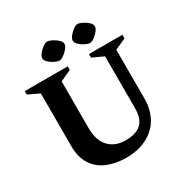

<svg xmlns="http://www.w3.org/2000/svg" viewBox="-183 -946 1072 1110"><g transform="rotate(-30 353.5 -390.5)"><path d="M346.7 15.6Q275.1 15.6 219.7 -7.4Q164.2 -30.4 132.7 -78.8Q101.1 -127.1 101.1 -202.6V-554L27.1 -589.3V-612H314V-588.3L240 -554V-240.9Q240 -159.5 280.9 -116.6Q321.7 -73.6 392.1 -73.6Q457.9 -73.6 493.9 -103.9Q530 -134.2 530 -209.9V-554L456 -588V-612H679.1V-588.3L605.1 -554V-231.7Q605.1 -167.6 584.2 -120.8Q563.4 -73.9 526.9 -43.6Q490.5 -13.4 444.4 1.1Q398.2 15.6 346.7 15.6ZM290.2 -664.3Q278 -664.3 258.8 -673.5Q239.6 -682.8 224.4 -697.2Q209.3 -711.6 209.3 -724.9Q209.3 -737.9 222.3 -754.4Q235.4 -771 252.5 -783.3Q269.6 -795.6 281.9 -795.6Q294.5 -795.6 313.4 -786.1Q332.2 -776.5 347.6 -762.4Q362.9 -748.3 362.9 -734Q362.9 -721 349.5 -704.6Q336.1 -688.3 319.2 -676.3Q302.2 -664.3 290.2 -664.3ZM493.6 -664.3Q481.4 -664.3 462.2 -673.5Q443 -682.8 428 -697.2Q413 -711.6 413 -724.9Q413 -737.9 425.7 -754.4Q438.5 -771 455.4 -783.3Q472.4 -795.6 485 -795.6Q497.2 -795.6 516.4 -786.1Q535.6 -776.5 550.8 -762.4Q566 -748.3 566 -734Q566 -721 552.7 -704.6Q539.5 -688.3 522.6 -676.3Q505.6 -664.3 493.6 -664.3Z"/></g></svg>

Font: Ancizar Serif Light
Style: Regular
Weight: 300
Designer: Cesar Puertas, Viviana Monsalve, Julian Moncada, Julian Prieto, Jose Castro, Felipe Aragon, Mariel Hernandez, Sara Alarc
Version: Version 8.100